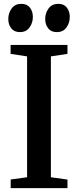

<svg xmlns="http://www.w3.org/2000/svg" viewBox="-20 -976 405 996"><path d="M120.5 -56.5V-683.5L35 -696.5V-743H330V-696.5L244 -683.5V-56.5L330 -44.5V0H35.5V-45ZM82.5 -809.5Q53.5 -809.5 38.2 -829.2Q23 -849 23 -877Q23 -908.5 40.5 -932.2Q58 -956 90 -956H91Q120.5 -956 135.5 -936.2Q150.5 -916.5 150.5 -888.5Q150.5 -857.5 133.2 -833.5Q116 -809.5 83.5 -809.5ZM274 -809.5Q245 -809.5 229.8 -829.2Q214.5 -849 214.5 -877Q214.5 -908.5 232 -932.2Q249.5 -956 282 -956H283Q312 -956 327 -936.2Q342 -916.5 342 -888.5Q342 -857.5 324.8 -833.5Q307.5 -809.5 275 -809.5Z"/></svg>

Font: Merriweather 48pt SemiBold
Style: Regular
Weight: 600
Version: Version 2.100